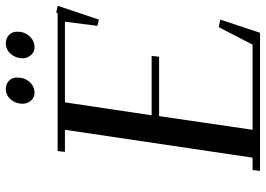

<svg xmlns="http://www.w3.org/2000/svg" viewBox="-148 -774 922 666"><g transform="rotate(-90 313.0 -441.0)"><path d="M53.2 0 56.2 -25.9H99.1L195.8 -676.8H119.1L122.1 -702.1H600.1L602.1 -707L626 -702.1L578.1 -559.1L556.2 -564L570.8 -676.8H291L246.1 -376H452.1L449.2 -350.1H243.2L195.8 -25.9H491.2L551.8 -143.1L578.1 -138.2L532.2 0ZM286.1 -823.2Q286.1 -847.2 300.8 -864.5Q315.4 -881.8 337.9 -881.8Q354 -881.8 365.5 -871.3Q377 -860.8 377 -841.8Q377 -816.9 361.8 -799.6Q346.7 -782.2 323.2 -782.2Q307.6 -782.2 296.9 -794.9Q286.1 -807.6 286.1 -823.2ZM443.8 -823.2Q443.8 -847.2 458.7 -864.5Q473.6 -881.8 496.1 -881.8Q512.2 -881.8 524.2 -871.3Q536.1 -860.8 536.1 -841.8Q536.1 -817.4 520.5 -799.8Q504.9 -782.2 481 -782.2Q465.3 -782.2 454.6 -794.9Q443.8 -807.6 443.8 -823.2Z"/></g></svg>

Font: Dehuti
Style: Bold-Italic
Weight: 700
Version: Version 1.2